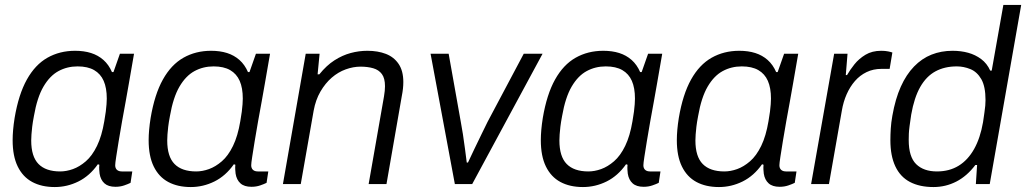

<svg xmlns="http://www.w3.org/2000/svg" viewBox="-20 -743 4142 775"><path d="M201 12Q148 12 110 -8.5Q72 -29 51.5 -71Q31 -113 31 -177Q31 -197 33 -219.5Q35 -242 39 -267Q55 -362 88.5 -422Q122 -482 171.5 -510Q221 -538 283 -538Q319 -538 347.5 -529Q376 -520 397.5 -501Q419 -482 432 -452H438L464 -526H521L500 -405Q495 -375 487.5 -334.5Q480 -294 472.5 -252Q465 -210 459 -173Q453 -136 449 -110Q445 -84 445 -76Q445 -64 452 -57.5Q459 -51 472 -51H514L507 -5Q497 0 481 5.5Q465 11 446 11Q417 11 401.5 -3Q386 -17 382 -42Q381 -50 380.5 -59Q380 -68 381 -78L375 -80Q342 -33 296.5 -10.5Q251 12 201 12ZM223 -51Q248 -51 274.5 -60.5Q301 -70 326.5 -92Q352 -114 371.5 -154Q391 -194 401 -254Q405 -276 407 -292.5Q409 -309 410 -322Q411 -335 411 -345Q411 -388 398.5 -416.5Q386 -445 360 -460Q334 -475 293 -475Q251 -475 216 -456Q181 -437 155.5 -393.5Q130 -350 117 -275Q112 -249 110 -231.5Q108 -214 107 -200.5Q106 -187 106 -176Q106 -111 135.5 -81Q165 -51 223 -51Z M750 12Q697 12 659 -8.5Q621 -29 600.5 -71Q580 -113 580 -177Q580 -197 582 -219.5Q584 -242 588 -267Q604 -362 637.5 -422Q671 -482 720.5 -510Q770 -538 832 -538Q868 -538 896.5 -529Q925 -520 946.5 -501Q968 -482 981 -452H987L1013 -526H1070L1049 -405Q1044 -375 1036.5 -334.5Q1029 -294 1021.5 -252Q1014 -210 1008 -173Q1002 -136 998 -110Q994 -84 994 -76Q994 -64 1001 -57.5Q1008 -51 1021 -51H1063L1056 -5Q1046 0 1030 5.5Q1014 11 995 11Q966 11 950.5 -3Q935 -17 931 -42Q930 -50 929.5 -59Q929 -68 930 -78L924 -80Q891 -33 845.5 -10.5Q800 12 750 12ZM772 -51Q797 -51 823.5 -60.5Q850 -70 875.5 -92Q901 -114 920.5 -154Q940 -194 950 -254Q954 -276 956 -292.5Q958 -309 959 -322Q960 -335 960 -345Q960 -388 947.5 -416.5Q935 -445 909 -460Q883 -475 842 -475Q800 -475 765 -456Q730 -437 704.5 -393.5Q679 -350 666 -275Q661 -249 659 -231.5Q657 -214 656 -200.5Q655 -187 655 -176Q655 -111 684.5 -81Q714 -51 772 -51Z M1122 0 1214 -526H1270L1262 -443H1269Q1298 -479 1330 -499.5Q1362 -520 1395.5 -529Q1429 -538 1463 -538Q1505 -538 1537.5 -525.5Q1570 -513 1589 -485Q1608 -457 1608 -412Q1608 -399 1606.5 -385Q1605 -371 1602 -356L1540 0H1468L1530 -354Q1532 -365 1533 -376Q1534 -387 1534 -395Q1534 -427 1521.5 -444Q1509 -461 1486.5 -467.5Q1464 -474 1435 -474Q1406 -474 1375.5 -463Q1345 -452 1319 -429.5Q1293 -407 1273.5 -373.5Q1254 -340 1246 -296L1194 0Z M1816 0 1718 -526H1791L1840 -251Q1844 -231 1848.5 -201.5Q1853 -172 1857 -141.5Q1861 -111 1864 -87H1869Q1880 -111 1894.5 -141Q1909 -171 1923.5 -201Q1938 -231 1948 -251L2094 -526H2170L1886 0Z M2333 12Q2280 12 2242 -8.5Q2204 -29 2183.5 -71Q2163 -113 2163 -177Q2163 -197 2165 -219.5Q2167 -242 2171 -267Q2187 -362 2220.5 -422Q2254 -482 2303.5 -510Q2353 -538 2415 -538Q2451 -538 2479.5 -529Q2508 -520 2529.5 -501Q2551 -482 2564 -452H2570L2596 -526H2653L2632 -405Q2627 -375 2619.5 -334.5Q2612 -294 2604.5 -252Q2597 -210 2591 -173Q2585 -136 2581 -110Q2577 -84 2577 -76Q2577 -64 2584 -57.5Q2591 -51 2604 -51H2646L2639 -5Q2629 0 2613 5.5Q2597 11 2578 11Q2549 11 2533.5 -3Q2518 -17 2514 -42Q2513 -50 2512.5 -59Q2512 -68 2513 -78L2507 -80Q2474 -33 2428.5 -10.5Q2383 12 2333 12ZM2355 -51Q2380 -51 2406.5 -60.5Q2433 -70 2458.5 -92Q2484 -114 2503.5 -154Q2523 -194 2533 -254Q2537 -276 2539 -292.5Q2541 -309 2542 -322Q2543 -335 2543 -345Q2543 -388 2530.5 -416.5Q2518 -445 2492 -460Q2466 -475 2425 -475Q2383 -475 2348 -456Q2313 -437 2287.5 -393.5Q2262 -350 2249 -275Q2244 -249 2242 -231.5Q2240 -214 2239 -200.5Q2238 -187 2238 -176Q2238 -111 2267.5 -81Q2297 -51 2355 -51Z M2882 12Q2829 12 2791 -8.5Q2753 -29 2732.5 -71Q2712 -113 2712 -177Q2712 -197 2714 -219.5Q2716 -242 2720 -267Q2736 -362 2769.5 -422Q2803 -482 2852.5 -510Q2902 -538 2964 -538Q3000 -538 3028.5 -529Q3057 -520 3078.5 -501Q3100 -482 3113 -452H3119L3145 -526H3202L3181 -405Q3176 -375 3168.5 -334.5Q3161 -294 3153.5 -252Q3146 -210 3140 -173Q3134 -136 3130 -110Q3126 -84 3126 -76Q3126 -64 3133 -57.5Q3140 -51 3153 -51H3195L3188 -5Q3178 0 3162 5.5Q3146 11 3127 11Q3098 11 3082.5 -3Q3067 -17 3063 -42Q3062 -50 3061.5 -59Q3061 -68 3062 -78L3056 -80Q3023 -33 2977.5 -10.5Q2932 12 2882 12ZM2904 -51Q2929 -51 2955.5 -60.5Q2982 -70 3007.5 -92Q3033 -114 3052.5 -154Q3072 -194 3082 -254Q3086 -276 3088 -292.5Q3090 -309 3091 -322Q3092 -335 3092 -345Q3092 -388 3079.5 -416.5Q3067 -445 3041 -460Q3015 -475 2974 -475Q2932 -475 2897 -456Q2862 -437 2836.5 -393.5Q2811 -350 2798 -275Q2793 -249 2791 -231.5Q2789 -214 2788 -200.5Q2787 -187 2787 -176Q2787 -111 2816.5 -81Q2846 -51 2904 -51Z M3254 0 3347 -526H3401L3394 -440H3399Q3411 -461 3429 -483.5Q3447 -506 3473.5 -522Q3500 -538 3537 -538Q3553 -538 3565 -535.5Q3577 -533 3582 -531L3571 -465H3538Q3505 -465 3478 -452Q3451 -439 3431 -416Q3411 -393 3397.5 -362.5Q3384 -332 3378 -296L3326 0Z M3748 12Q3692 12 3653 -8.5Q3614 -29 3594 -71.5Q3574 -114 3574 -177Q3574 -199 3575.5 -223.5Q3577 -248 3582 -276Q3594 -344 3616 -393Q3638 -442 3669.5 -474.5Q3701 -507 3740 -522.5Q3779 -538 3825 -538Q3859 -538 3888 -530Q3917 -522 3940.5 -504.5Q3964 -487 3977 -458H3983L4030 -723H4102L3975 0H3919L3924 -77H3917Q3883 -32 3840 -10Q3797 12 3748 12ZM3762 -51Q3812 -51 3849.5 -74Q3887 -97 3912 -141.5Q3937 -186 3948 -250Q3951 -272 3953.5 -288Q3956 -304 3957 -316.5Q3958 -329 3958 -339Q3958 -394 3941 -423.5Q3924 -453 3897 -464Q3870 -475 3842 -475Q3793 -475 3756 -455Q3719 -435 3694.5 -392Q3670 -349 3658 -280Q3654 -253 3651.5 -234.5Q3649 -216 3648.5 -203Q3648 -190 3648 -178Q3648 -110 3678 -80.5Q3708 -51 3762 -51Z"/></svg>

Font: Archivo SemiBold Light
Style: Italic
Weight: 300
Italic angle: -10°
Version: Version 2.001